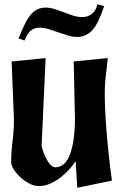

<svg xmlns="http://www.w3.org/2000/svg" viewBox="-20 -868 575 909"><path d="M33 -100Q33 -151 39.5 -200.5Q46 -250 46 -304L35 -577L196 -593L177 -177Q187 -137 205 -106.5Q223 -76 242 -76Q287 -76 310 -134Q333 -192 335 -296L329 -577L490 -593Q488 -564 482 -519Q476 -474 476 -421Q476 -393 478 -346.5Q480 -300 484.5 -245Q489 -190 495.5 -129.5Q502 -69 510 -13L346 21L339 -88V-105Q300 -50 253.5 -18.5Q207 13 164 13Q142 13 119 1Q96 -11 77 -28.5Q58 -46 45.5 -65.5Q33 -85 33 -100ZM370 -787Q395 -787 414.5 -802Q434 -817 441 -848L473 -839Q447 -758 417.5 -725.5Q388 -693 345 -693Q324 -693 301.5 -700Q279 -707 256 -715Q233 -723 210.5 -730Q188 -737 167 -737Q145 -737 127.5 -724.5Q110 -712 96 -676L68 -686Q101 -772 128.5 -802Q156 -832 196 -832Q217 -832 239 -825Q261 -818 283 -809.5Q305 -801 327 -794Q349 -787 370 -787Z"/></svg>

Font: Trickster
Style: Regular
Weight: 400
Designer: Jean-Baptiste Morizot
Foundry: Jean-Baptiste Morizot
Version: Version 2.000;PS 2.0;hotconv 1.0.88;makeotf.lib2.5.647800